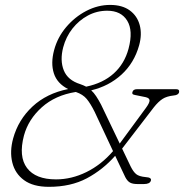

<svg xmlns="http://www.w3.org/2000/svg" viewBox="-20 -730 730 761"><path d="M476.5 -28 436.5 -112.5Q387.5 -57 324 -23.2Q260.5 10.5 174 10.5Q111.5 10.5 75.5 -15.8Q39.5 -42 28.8 -85.8Q18 -129.5 32 -181Q52.5 -255.5 108.8 -307.8Q165 -360 250 -377Q206.5 -399 193.5 -439.2Q180.5 -479.5 194.5 -531.5Q208 -582 242.2 -622.5Q276.5 -663 322.2 -686.8Q368 -710.5 416.5 -710.5Q464.5 -710.5 494.2 -688.8Q524 -667 533.8 -630.5Q543.5 -594 531.5 -550.5Q512 -480.5 461.8 -434.5Q411.5 -388.5 341.5 -372Q352 -362.5 361.2 -348.5Q370.5 -334.5 380.5 -315.5L454.5 -161L558.5 -302.5Q572.5 -321.5 572.8 -331.5Q573 -341.5 557 -345L515 -353.5Q506.5 -355 505 -358.2Q503.5 -361.5 505 -365.5Q508 -376.5 523.5 -376.5H678Q693 -376.5 689.5 -363Q686 -353 668 -351.5Q640.5 -348.5 624 -337.8Q607.5 -327 590 -305L464 -141L498 -70Q508.5 -49 519.8 -39.8Q531 -30.5 558 -28Q582 -26.5 578 -14Q574 -0.5 550.5 -0.5H525Q505.5 -0.5 495 -6.5Q484.5 -12.5 476.5 -28ZM405 -687.5Q364 -687.5 328.5 -668.5Q293 -649.5 267.2 -616.8Q241.5 -584 230.5 -542.5Q217 -490.5 232.8 -451.2Q248.5 -412 298 -396.5Q311 -392 321.5 -386.5Q388.5 -400.5 431 -439Q473.5 -477.5 489.5 -537Q508.5 -608.5 484.2 -648Q460 -687.5 405 -687.5ZM75 -193Q53 -109.5 87 -64.2Q121 -19 202 -19Q263.5 -19 322.5 -48Q381.5 -77 428 -131L355 -287Q338.5 -320 323.5 -338Q308.5 -356 280.5 -365.5Q199 -352.5 145.8 -304.8Q92.5 -257 75 -193Z"/></svg>

Font: Fraunces 9pt Soft Thin
Style: Italic
Weight: 100
Italic angle: -16°
Version: Version 1.000;[b76b70a41]